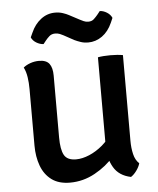

<svg xmlns="http://www.w3.org/2000/svg" viewBox="-51 -736 649 788"><g transform="rotate(-5 273.5 -342.0)"><path d="M467.5 -140Q467.5 -111 473.5 -85.5Q479.5 -60 495.5 -45.5Q491.5 -31 480.5 -15.8Q469.5 -0.5 457 7.5Q408 -2.5 386.2 -39.8Q364.5 -77 364.5 -125V-493.5Q374.5 -495.5 388.2 -496.5Q402 -497.5 416 -497.5Q430 -497.5 443.5 -496.5Q457 -495.5 467.5 -493.5ZM73.5 -388Q73.5 -414 70 -437.2Q66.5 -460.5 57.5 -478Q68.5 -487.5 86 -493.8Q103.5 -500 122 -500Q152 -500 164.5 -483.5Q177 -467 177 -434.5V-180Q177 -130 189.8 -107Q202.5 -84 239 -84Q264.5 -84 293.5 -96.2Q322.5 -108.5 348.5 -130.5Q374.5 -152.5 390.5 -182V-83.5Q357.5 -44.5 309 -17.8Q260.5 9 206 9Q159.5 9 130.2 -12.8Q101 -34.5 87.2 -72Q73.5 -109.5 73.5 -155ZM231 -596Q226 -599 217 -602.5Q208 -606 198.5 -606Q183 -606 173.5 -597.2Q164 -588.5 158.5 -581.5L147 -567Q132 -567.5 117.2 -576.5Q102.5 -585.5 97 -599L106 -618.5Q120.5 -651.5 146.5 -671.5Q172.5 -691.5 205 -691.5Q222.5 -691.5 237.2 -686.5Q252 -681.5 261 -676.5L304.5 -653.5Q310 -650.5 319 -646.5Q328 -642.5 338 -642.5Q352.5 -642.5 361.2 -650.8Q370 -659 377 -667.5L388.5 -682Q403 -681.5 417.5 -672.5Q432 -663.5 438 -649.5L429.5 -630Q414 -595 387.8 -576.2Q361.5 -557.5 330 -557.5Q314 -557.5 299.8 -562.2Q285.5 -567 274 -572.5Z"/></g></svg>

Font: Signika
Style: Regular
Weight: 400
Designer: Anna Giedry
Foundry: Anna Giedry
Version: Version 2.001